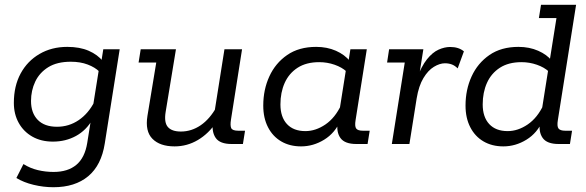

<svg xmlns="http://www.w3.org/2000/svg" viewBox="-20 -603 2455 804"><path d="M203.8 181Q162 181 120.4 170.9Q78.8 160.9 48.6 142.3L78.2 84Q106.5 101.8 138.7 109.4Q170.8 117 204.2 117Q264.2 117 299.7 87.2Q335.3 57.4 345.3 -4.5L362.1 -109.8L367.6 -103.1Q341.4 -57.4 298.2 -33.7Q255 -10 201.6 -10Q152.2 -10 115.4 -30.9Q78.7 -51.8 58.4 -88.4Q38 -124.9 38 -172.1Q38 -242.7 66.4 -295.2Q94.8 -347.6 145.6 -377.1Q196.3 -406.7 261.7 -406.7Q314 -406.7 351.4 -390.4Q388.9 -374.1 411.3 -346.2L403.3 -338.7L412.5 -396.7H481.2L418.7 -2Q404.5 89 349.3 135Q294.1 181 203.8 181ZM218.6 -72.2Q268.7 -72.2 309.6 -100Q350.5 -127.8 376 -178.1L367.6 -146.7L395.5 -321.3L395.9 -303.2Q378 -321.1 347.1 -332.8Q316.3 -344.5 276.3 -344.5Q219.1 -344.5 182.2 -321.7Q145.4 -298.8 127.6 -261.3Q109.9 -223.8 109.9 -180.2Q109.9 -129.9 138.1 -101Q166.2 -72.2 218.6 -72.2Z M711 10Q649.8 10 618.4 -21.7Q586.9 -53.4 597.5 -118.1L634.3 -341H560.3L569.2 -396.7H716.8L673.6 -134Q666.5 -90 683 -71.1Q699.5 -52.2 737.4 -52.2Q781.8 -52.2 820.3 -78.4Q858.7 -104.6 887.2 -155.9L876.4 -122L919.9 -396.7H993.6L947.3 -102.5Q943.3 -78.2 948.1 -66.9Q952.9 -55.6 978 -55.6H1006.1L997.2 0H950Q901.2 0 883.5 -25.1Q865.8 -50.2 871.8 -92.1L874.2 -109.3L887 -92.7Q853.8 -43.3 808.6 -16.7Q763.4 10 711 10Z M1240.7 10Q1193.3 10 1157.6 -10.9Q1121.9 -31.8 1102.2 -70.4Q1082.4 -108.9 1082.4 -160.7Q1082.4 -227.6 1107.9 -283.1Q1133.3 -338.7 1182.6 -372.7Q1231.8 -406.7 1304.1 -406.7Q1349.8 -406.7 1386.7 -390.4Q1423.6 -374.1 1446.1 -346.2L1438 -338.7L1447.3 -396.7H1516L1469.1 -100.7Q1464.7 -74.2 1471.5 -64.9Q1478.3 -55.6 1500 -55.6H1528.1L1519.2 0H1472.4Q1423.6 0 1405.6 -25.1Q1387.6 -50.2 1394.2 -92.1L1398 -116L1406.1 -99Q1383 -45.9 1337.4 -18Q1291.8 10 1240.7 10ZM1258.8 -54Q1301.8 -54 1342.7 -81.8Q1383.5 -109.6 1409 -164.2L1401 -136.6L1430.3 -321.3L1431.3 -303.2Q1412.1 -321.1 1381.2 -331.9Q1350.2 -342.7 1316.7 -342.7Q1262.6 -342.7 1226.4 -319.4Q1190.2 -296 1172.2 -256Q1154.3 -216.1 1154.3 -165.8Q1154.3 -113.1 1181.6 -83.5Q1209 -54 1258.8 -54Z M1620.8 0 1674.9 -341H1600.9L1609.4 -396.7H1752.8L1731.7 -264.1L1723.9 -270.2Q1744.4 -325.4 1767.8 -354.6Q1791.3 -383.9 1816.5 -395.1Q1841.7 -406.3 1864.9 -406.3Q1900.9 -406.3 1922.6 -387.9L1896.5 -316.6Q1885.1 -328.2 1872.1 -333.1Q1859.1 -338 1843.1 -338Q1821.4 -338 1797 -323.2Q1772.6 -308.5 1753.1 -276.1Q1733.5 -243.8 1724.8 -191L1694.4 0Z M2087.7 10Q2040.3 10 2004.6 -10.9Q1968.9 -31.8 1949.2 -70.4Q1929.4 -108.9 1929.4 -160.7Q1929.4 -227.6 1954.9 -283.1Q1980.3 -338.7 2029.6 -372.7Q2078.8 -406.7 2151.1 -406.7Q2196.8 -406.7 2233.7 -390.4Q2270.6 -374.1 2290 -349.3L2280.1 -338.3L2310.2 -527.4H2236.6L2245.5 -583H2392.4L2316.1 -100.7Q2311.7 -74.2 2318.7 -64.9Q2325.7 -55.6 2347.4 -55.6H2375.5L2366.6 0H2319.4Q2270.6 0 2252.6 -25.1Q2234.6 -50.2 2241.2 -92.1L2245 -116L2253.1 -99Q2230 -45.9 2184.4 -18Q2138.8 10 2087.7 10ZM2105.8 -54Q2148.8 -54 2189.7 -81.8Q2230.5 -109.6 2256 -164.2L2248 -136.6L2277.3 -321.3L2278.3 -303.2Q2259.1 -321.1 2228.2 -331.9Q2197.2 -342.7 2163.7 -342.7Q2109.6 -342.7 2073.4 -319.4Q2037.2 -296 2019.2 -256Q2001.3 -216.1 2001.3 -165.8Q2001.3 -113.1 2028.6 -83.5Q2056 -54 2105.8 -54Z"/></svg>

Font: Rokkitt SemiBold
Style: Italic
Weight: 600
Italic angle: -9°
Designer: Vernon Adams
Foundry: Vernon Adams
Version: Version 3.103